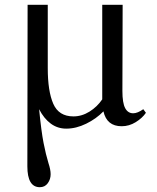

<svg xmlns="http://www.w3.org/2000/svg" viewBox="-20 -520 654 800"><path d="M535 -48Q553 -48 577 -65L588 -50Q573 -28 545.5 -11Q518 6 487 6Q425 6 411 -56Q381 -25 339 -4.5Q297 16 256 16Q220 16 191.5 -5Q163 -26 143 -65Q152 27 161.5 75.5Q171 124 182 160Q191 187 191 206Q191 227 179 243.5Q167 260 146 260Q94 260 94 173L95 -500H179V-236Q179 -140 202 -87.5Q225 -35 286 -35Q321 -35 353 -55Q385 -75 406 -106V-500H491L490 -141Q490 -91 501.5 -69.5Q513 -48 535 -48Z"/></svg>

Font: Sumana
Style: Regular
Weight: 400
Designer: Cyreal, Alexei Vanyashin (Devanagari), Olga Karpushina (Latin)
Foundry: Cyreal
Version: Version 1.015;PS 001.015;hotconv 1.0.70;makeotf.lib2.5.58329